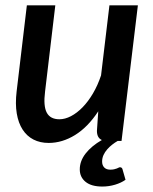

<svg xmlns="http://www.w3.org/2000/svg" viewBox="-20 -530 576 722"><path d="M422.5 0Q412 6 401.8 14Q391.5 22 383 31.8Q374.5 41.5 369.2 53Q364 64.5 364 77.5Q364 91.5 372 99.8Q380 108 394.5 108Q403.5 108 409.5 106.5Q415.5 105 419.5 103.5Q423.5 102 426 100.5Q428.5 99 431 99Q438.5 99 440.5 106L452 146Q436 157.5 412.8 164.5Q389.5 171.5 364.5 171.5Q323.5 171.5 301.8 153.8Q280 136 280 107Q280 75.5 302 47.2Q324 19 363 -3.5Q344.5 -11.5 344.5 -38L349.5 -111.5Q310.5 -52 262.2 -22.2Q214 7.5 163 7.5Q131 7.5 106 -5.2Q81 -18 65 -42.8Q49 -67.5 43 -103.5Q37 -139.5 42.5 -186L81 -510H188L149.5 -186Q142.5 -131.5 155.8 -106.5Q169 -81.5 203.5 -81.5Q224.5 -81.5 247 -93.2Q269.5 -105 290.5 -126.5Q311.5 -148 329.5 -178.5Q347.5 -209 360 -246.5L391.5 -510H498.5L437 0Z"/></svg>

Font: Lato SemiBold
Style: Italic
Weight: 600
Italic angle: -7°
Designer: Lukasz Dziedzic with Adam Twardoch and Botio Nikoltchev
Foundry: tyPoland Lukasz Dziedzic
Version: Version 2.015; 2015-08-06; http://www.latofonts.com/